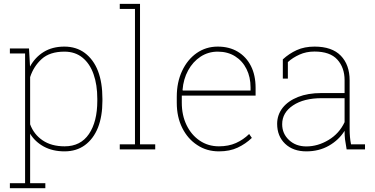

<svg xmlns="http://www.w3.org/2000/svg" viewBox="-20 -782 1965 1005"><path d="M217.3 176.8V203.1H31.7V176.8H111.3V-502H31.7V-528.3H131.8L137.2 -433.6Q163.6 -482.4 209 -510.3Q254.4 -538.1 316.9 -538.1Q378.9 -538.1 423.8 -504.9Q516.1 -435.1 516.1 -264.6V-254.4Q516.1 -173.3 492.7 -113.8Q468.8 -54.7 424.3 -22.2Q379.9 10.3 317.9 10.3Q255.9 10.3 209.7 -14.6Q163.6 -39.6 137.7 -82V176.8ZM318.4 -16.1Q401.9 -16.1 445.6 -80.6Q489.3 -145 489.3 -254.4V-264.6Q489.3 -338.4 469.7 -393.6Q450.2 -449.2 411.6 -480.5Q373 -511.7 317.4 -511.7Q240.7 -511.7 198.2 -473.1Q155.8 -434.6 137.7 -378.4V-131.3Q157.2 -78.6 203.1 -47.4Q249 -16.1 318.4 -16.1Z M792.5 -26.4V0H606.9V-26.4H686.5V-735.4H606.9V-761.7H712.9V-26.4Z M1126 10.3Q1062 10.3 1012.7 -22.5Q962.9 -54.7 934.1 -112.1Q905.3 -169.4 905.3 -244.1V-275.4Q905.3 -351.6 933.1 -410.6Q960.9 -470.2 1009.5 -504.2Q1058.1 -538.1 1119.6 -538.1Q1179.7 -538.1 1224.1 -511.7Q1269 -484.9 1293.5 -436.5Q1317.9 -388.2 1317.9 -322.3V-281.7H931.6V-244.1Q931.6 -178.7 956.5 -127.4Q981.4 -75.7 1025.4 -45.9Q1069.3 -16.1 1126 -16.1Q1176.3 -16.1 1215.1 -33.4Q1253.9 -50.8 1284.2 -80.6L1298.3 -60.1Q1265.6 -28.8 1224.1 -9.3Q1182.6 10.3 1126 10.3ZM935.5 -311 937 -308.1H1291.5V-324.2Q1291.5 -378.4 1270.5 -420.4Q1249.5 -462.9 1210.7 -487.3Q1171.9 -511.7 1119.6 -511.7Q1070.3 -511.7 1029.8 -485.4Q989.7 -459 964.8 -413.6Q939.9 -368.2 935.5 -311Z M1583.5 10.3Q1514.2 10.3 1472.4 -29.5Q1430.7 -69.3 1430.7 -133.8Q1430.7 -180.7 1459.5 -217.8Q1488.3 -253.9 1540 -274.4Q1591.8 -294.9 1662.1 -294.9H1783.7V-362.3Q1783.7 -428.2 1745.6 -470.2Q1707.5 -512.2 1626 -512.2Q1583 -512.2 1547.4 -496.1Q1511.7 -480 1486.8 -457V-370.6H1460.4V-471.2Q1493.2 -501.5 1533.4 -519.8Q1573.7 -538.1 1626.5 -538.1Q1717.8 -538.1 1763.9 -490.5Q1810.1 -442.9 1810.1 -361.3V-106.4Q1810.1 -85.9 1811.8 -65.9Q1813.5 -45.9 1817.4 -26.4H1890.6V0H1794.4Q1788.1 -34.7 1785.9 -53Q1783.7 -71.3 1783.7 -97.2Q1753.9 -49.3 1701.9 -19.5Q1649.9 10.3 1583.5 10.3ZM1583.5 -15.6Q1643.6 -15.6 1699.7 -49.3Q1755.9 -83 1783.7 -142.6V-268.1H1663.6Q1570.3 -268.1 1513.7 -230.2Q1457 -192.4 1457 -131.8Q1457 -82.5 1492.7 -49.1Q1528.3 -15.6 1583.5 -15.6Z"/></svg>

Font: Hanuman Thin
Style: Regular
Weight: 100
Designer: Danh Hong
Version: Version 8.002; ttfautohint (v1.8.3)